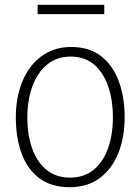

<svg xmlns="http://www.w3.org/2000/svg" viewBox="-20 -773 584 801"><path d="M451 -283Q451 -356 431 -413.5Q411 -471 372 -504Q333 -537 275 -537Q217 -537 176.5 -503.5Q136 -470 115 -412.5Q94 -355 94 -283Q94 -211 114 -154Q134 -97 174 -64.5Q214 -32 272 -32Q331 -32 371 -65Q411 -98 431 -155Q451 -212 451 -283ZM500 -283Q500 -200 473.5 -134Q447 -68 396 -30Q345 8 271 8Q194 8 144 -29.5Q94 -67 70 -133Q46 -199 46 -283Q46 -367 73.5 -433.5Q101 -500 153 -538.5Q205 -577 277 -577Q353 -577 402 -538.5Q451 -500 475.5 -434Q500 -368 500 -283ZM415 -753V-714H137V-753Z"/></svg>

Font: Yaldevi ExtraLight
Style: Regular
Weight: 200
Designer: Sol Matas, Rajitha Manaperi, Kosala Senevirathne
Foundry: Mooniak
Version: Version 1.100